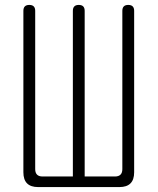

<svg xmlns="http://www.w3.org/2000/svg" viewBox="-20 -760 640 780"><path d="M135 0Q105 0 90 -15Q75 -30 75 -60V-716Q75 -728 81 -734Q87 -740 99 -740Q111 -740 117 -734Q123 -728 123 -716V-73Q123 -58 130.5 -50.5Q138 -43 153 -43H276V-716Q276 -728 282 -734Q288 -740 300 -740Q312 -740 318 -734Q324 -728 324 -716V-43H447Q462 -43 469.5 -50.5Q477 -58 477 -73V-716Q477 -728 483 -734Q489 -740 501 -740Q513 -740 519 -734Q525 -728 525 -716V-60Q525 -30 510 -15Q495 0 465 0Z"/></svg>

Font: Maple Mono Thin
Style: Regular
Weight: 250
Monospace: yes
Designer: subframe7536
Version: Version 7.000